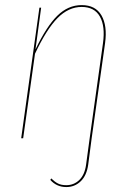

<svg xmlns="http://www.w3.org/2000/svg" viewBox="-20 -548 517 761"><path d="M303.7 -527.8Q358.4 -527.8 382.1 -487.1Q405.8 -446.3 396.5 -377.4L343.3 0L329.6 104.5Q323.7 147.5 300 170.4Q276.4 193.4 242.7 193.4Q204.6 193.4 179.2 165L183.6 159.2Q196.3 172.4 209.5 179.2Q222.7 186 242.7 186Q272.9 186 294.4 165.3Q315.9 144.5 321.3 104L335.4 0L388.2 -377Q397.5 -443.8 376 -482.2Q354.5 -520.5 303.7 -520.5Q251.5 -520.5 207.8 -476.1Q164.1 -431.6 118.7 -335L71.8 0H64L136.2 -517.6H143.1L120.6 -352.1Q164.6 -443.8 207.3 -485.8Q250 -527.8 303.7 -527.8Z"/></svg>

Font: Fira Sans Compressed Eight
Style: Italic
Weight: 100
Width: 3
Italic angle: -8°
Designer: Carrois Corporate & Edenspiekermann AG
Foundry: Carrois Corporate GbR & Edenspiekermann AG
Version: Version 4.203;PS 004.203;hotconv 1.0.88;makeotf.lib2.5.64775